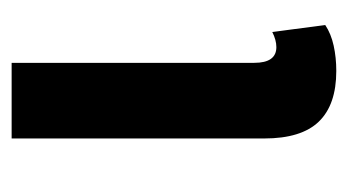

<svg xmlns="http://www.w3.org/2000/svg" viewBox="-154 -434 598 330"><g transform="rotate(-90 145.0 -269.0)"><path d="M188 10Q130 10 101 -20Q72 -50 72 -114V-548H202V-131Q202 -93 229 -93Q241 -93 255 -100L267 -9Q252 1 231.5 5.5Q211 10 188 10Z"/></g></svg>

Font: Noto Sans Thai ExtCond
Style: Bold
Weight: 700
Width: 2
Designer: Monotype Design Team
Foundry: Monotype Imaging Inc.
Version: Version 2.002; ttfautohint (v1.8.4.7-5d5b)